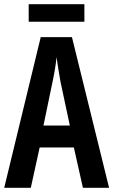

<svg xmlns="http://www.w3.org/2000/svg" viewBox="-20 -890 537 910"><path d="M380 -870H116V-787H380ZM373 0H497L321 -714H173L0 0H126L168 -191H330ZM267 -501 311 -295H186L229 -502C238 -544 245 -586 248 -619C253 -585 259 -544 267 -501Z"/></svg>

Font: Noto Sans Armenian ExtraCondensed SemiBold
Style: Regular
Weight: 600
Width: 2
Designer: Monotype Design Team
Foundry: Monotype Imaging Inc.
Version: Version 2.008